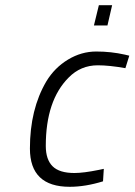

<svg xmlns="http://www.w3.org/2000/svg" viewBox="-20 -708 517 738"><path d="M460 -498C424.7 -506 388 -510 350 -510C312 -510 275.8 -499.7 241.5 -479C207.2 -458.3 179.3 -430.3 158 -395C116 -323.7 95 -237.7 95 -137C95 -39 146 10 248 10C288 10 330.7 3 376 -11L379 -59L360 -55C320.7 -47 289.3 -43 266 -43C227.3 -43 199.3 -51.7 182 -69C164.7 -86.3 156 -112.3 156 -147C156 -263.7 185.3 -351.3 244 -410C274.7 -441.3 312 -457 356 -457C385.3 -457 420.7 -453.3 462 -446L477 -494ZM341 -610H393L411 -688H360Z"/></svg>

Font: Titillium Web
Style: Light Italic
Weight: 300
Italic angle: -13°
Version: Version 1.001;PS 57.000;hotconv 1.0.70;makeotf.lib2.5.55311